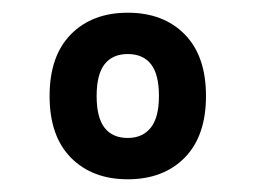

<svg xmlns="http://www.w3.org/2000/svg" viewBox="-20 -459 402 302"><path d="M58 -308Q58 -371 91.5 -405Q125 -439 181 -439Q237 -439 270.5 -405Q304 -371 304 -308Q304 -245 270.5 -211Q237 -177 181 -177Q125 -177 91.5 -211Q58 -245 58 -308ZM132 -308Q132 -274 144.5 -258Q157 -242 181 -242Q204 -242 217 -258Q230 -274 230 -308Q230 -342 217.5 -358Q205 -374 181 -374Q157 -374 144.5 -358Q132 -342 132 -308Z"/></svg>

Font: Teko Light
Style: Regular
Weight: 400
Version: Version 2.000;gftools[0.9.28.dev9+g7d2139d.d20230707]